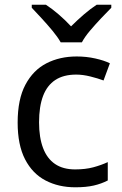

<svg xmlns="http://www.w3.org/2000/svg" viewBox="-20 -786 520 816"><path d="M300 10Q229 10 173.5 -19Q118 -48 86.5 -109Q55 -170 55 -265Q55 -364 88 -426Q121 -488 177.5 -517Q234 -546 306 -546Q347 -546 385 -537.5Q423 -529 447 -517L420 -444Q396 -453 364 -461Q332 -469 304 -469Q250 -469 215 -446Q180 -423 163 -378Q146 -333 146 -266Q146 -202 163 -157Q180 -112 214 -89Q248 -66 299 -66Q343 -66 376.5 -75Q410 -84 438 -97V-19Q411 -5 378.5 2.5Q346 10 300 10ZM238 -606Q225 -629 203 -655.5Q181 -682 157 -708Q133 -734 115 -753V-766H175Q201 -749 229 -725Q257 -701 282 -674Q309 -701 337 -725Q365 -749 391 -766H453V-753Q434 -734 409.5 -708Q385 -682 362.5 -655.5Q340 -629 328 -606Z"/></svg>

Font: Noto Sans Lao UI
Style: Regular
Weight: 400
Designer: Monotype Design Team
Foundry: Monotype Imaging Inc.
Version: Version 2.000